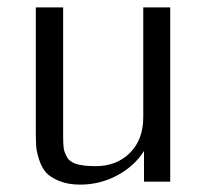

<svg xmlns="http://www.w3.org/2000/svg" viewBox="-20 -492 561 520"><path d="M77 -133V-472H151V-124Q151 -102 152.5 -91Q154 -80 161.5 -66.5Q169 -53 188 -47.5Q207 -42 239 -42Q296 -42 332 -78Q368 -114 368 -175V-472H441V0H370V-83Q344 -42 297.5 -17Q251 8 197 8Q164 8 140 -2Q116 -12 104.5 -25Q93 -38 86 -59.5Q79 -81 78 -96Q77 -111 77 -133Z"/></svg>

Font: Coval
Style: ExtraLight
Weight: 250
Foundry: Context Ltd
Version: Version 001.000